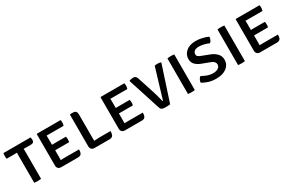

<svg xmlns="http://www.w3.org/2000/svg" viewBox="97 -1548 3803 2549"><g transform="rotate(-30 1999.0 -273.0)"><path d="M169.5 -400Q169.5 -416.5 170 -429.8Q170.5 -443 170.5 -460Q161 -460 144 -459.5Q127 -459 117.5 -459H12.5Q10 -470.5 9.2 -481.5Q8.5 -492.5 8.5 -501.5Q8.5 -510.5 9.2 -522.5Q10 -534.5 12.5 -545.5H428Q431 -536.5 432.5 -525Q434 -513.5 434 -505.5Q434 -483 422 -471Q410 -459 378.5 -459H325.5Q316.5 -459 299.5 -459.5Q282.5 -460 273.5 -460Q273.5 -443 274 -429.8Q274.5 -416.5 274.5 -400V0Q264.5 2 249.5 3Q234.5 4 222.5 4Q210.5 4 195.5 3Q180.5 2 169.5 0Z M906 -86Q906 -37 890.5 -18.2Q875 0.5 839.5 0.5H583Q555 0.5 538.5 -16Q522 -32.5 522 -61.5V-540L527.5 -545.5H889.5Q892 -534.5 892.5 -524Q893 -513.5 893 -504.5Q893 -495.5 891 -483.2Q889 -471 885 -459.5H682.5Q672.5 -459.5 656.8 -459.5Q641 -459.5 625 -460Q625 -448 625.5 -435.8Q626 -423.5 626 -408V-318.5Q642 -318.5 657.5 -318.8Q673 -319 682.5 -319H840Q843 -309 844 -297Q845 -285 845 -277Q845 -268 844 -256.2Q843 -244.5 840 -234.5H682.5Q673 -234.5 657.5 -234.5Q642 -234.5 626 -234.5V-129.5Q626 -116.5 625.5 -105.2Q625 -94 625 -84.5Q638.5 -85 652.2 -85.5Q666 -86 685.5 -86Z M1390.5 -88Q1389.5 -38 1374 -18.5Q1358.5 1 1320.5 1H1093Q1066 1 1049.2 -15.5Q1032.5 -32 1032.5 -62V-544L1037.5 -549.5H1079Q1111 -549.5 1124.2 -534Q1137.5 -518.5 1137.5 -483.5V-84Q1182 -88 1221.5 -88Z M1883.5 -86Q1883.5 -37 1868 -18.2Q1852.5 0.5 1817 0.5H1560.5Q1532.5 0.5 1516 -16Q1499.5 -32.5 1499.5 -61.5V-540L1505 -545.5H1867Q1869.5 -534.5 1870 -524Q1870.5 -513.5 1870.5 -504.5Q1870.5 -495.5 1868.5 -483.2Q1866.5 -471 1862.5 -459.5H1660Q1650 -459.5 1634.2 -459.5Q1618.5 -459.5 1602.5 -460Q1602.5 -448 1603 -435.8Q1603.5 -423.5 1603.5 -408V-318.5Q1619.5 -318.5 1635 -318.8Q1650.5 -319 1660 -319H1817.5Q1820.5 -309 1821.5 -297Q1822.5 -285 1822.5 -277Q1822.5 -268 1821.5 -256.2Q1820.5 -244.5 1817.5 -234.5H1660Q1650.5 -234.5 1635 -234.5Q1619.5 -234.5 1603.5 -234.5V-129.5Q1603.5 -116.5 1603 -105.2Q1602.5 -94 1602.5 -84.5Q1616 -85 1629.8 -85.5Q1643.5 -86 1663 -86Z M2332 -545.5Q2343.5 -548.5 2353.5 -549.5Q2363.5 -550.5 2373.5 -550.5Q2384.5 -550.5 2398 -549Q2411.5 -547.5 2424.5 -543L2429 -537L2253 0.5Q2236 3 2214 3.8Q2192 4.5 2172 4.5Q2146.5 4.5 2128 -4Q2109.5 -12.5 2100 -43L1940.5 -538.5Q1955 -545 1970.8 -548.5Q1986.5 -552 2002.5 -552Q2024.5 -552 2038.2 -541.5Q2052 -531 2061 -502L2143.5 -246.5Q2154 -213.5 2165.2 -173Q2176.5 -132.5 2185.5 -93.5Q2187.5 -86 2193.5 -86Z M2526.5 -545.5Q2538 -548 2553.2 -548.8Q2568.5 -549.5 2579.5 -549.5Q2591.5 -549.5 2605.2 -548.8Q2619 -548 2631.5 -545.5V0Q2619 2.5 2605.2 3.2Q2591.5 4 2579.5 4Q2568.5 4 2553.2 3.2Q2538 2.5 2526.5 0Z M2747.5 -45Q2748 -65.5 2760 -89Q2772 -112.5 2788.5 -123.5Q2823 -104 2867 -87.2Q2911 -70.5 2962 -71Q3003.5 -71.5 3033.5 -90.8Q3063.5 -110 3063.5 -143Q3063.5 -194 2989 -218.5L2894.5 -254Q2835.5 -274 2799.2 -308.2Q2763 -342.5 2763 -397.5Q2763 -465 2815.5 -511.2Q2868 -557.5 2963 -558.5Q3015 -559 3066.5 -546.2Q3118 -533.5 3153 -517Q3153 -494.5 3143.2 -472.2Q3133.5 -450 3116.5 -437Q3081 -453.5 3038.5 -463.5Q2996 -473.5 2961 -473Q2919.5 -472.5 2896.2 -454.2Q2873 -436 2873 -407Q2873 -383 2891.2 -370.5Q2909.5 -358 2943 -346L3034.5 -311Q3095 -290 3135.2 -250.8Q3175.5 -211.5 3175.5 -153.5Q3175.5 -78 3117.2 -33Q3059 12 2962.5 13Q2890 13.5 2835 -5.2Q2780 -24 2747.5 -45Z M3294.5 -545.5Q3306 -548 3321.2 -548.8Q3336.5 -549.5 3347.5 -549.5Q3359.5 -549.5 3373.2 -548.8Q3387 -548 3399.5 -545.5V0Q3387 2.5 3373.2 3.2Q3359.5 4 3347.5 4Q3336.5 4 3321.2 3.2Q3306 2.5 3294.5 0Z M3955 -86Q3955 -37 3939.5 -18.2Q3924 0.5 3888.5 0.5H3632Q3604 0.5 3587.5 -16Q3571 -32.5 3571 -61.5V-540L3576.5 -545.5H3938.5Q3941 -534.5 3941.5 -524Q3942 -513.5 3942 -504.5Q3942 -495.5 3940 -483.2Q3938 -471 3934 -459.5H3731.5Q3721.5 -459.5 3705.8 -459.5Q3690 -459.5 3674 -460Q3674 -448 3674.5 -435.8Q3675 -423.5 3675 -408V-318.5Q3691 -318.5 3706.5 -318.8Q3722 -319 3731.5 -319H3889Q3892 -309 3893 -297Q3894 -285 3894 -277Q3894 -268 3893 -256.2Q3892 -244.5 3889 -234.5H3731.5Q3722 -234.5 3706.5 -234.5Q3691 -234.5 3675 -234.5V-129.5Q3675 -116.5 3674.5 -105.2Q3674 -94 3674 -84.5Q3687.5 -85 3701.2 -85.5Q3715 -86 3734.5 -86Z"/></g></svg>

Font: Signika SC
Style: Regular
Weight: 400
Designer: Anna Giedryś
Foundry: Anna Giedryś
Version: Version 2.000; ttfautohint (v1.8.3) -l 8 -r 50 -G 200 -x 9 -